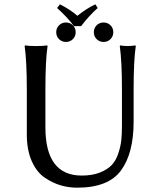

<svg xmlns="http://www.w3.org/2000/svg" viewBox="-20 -858 732 888"><path d="M253 -677Q240 -690 240 -709Q240 -728 253 -741Q266 -754 285 -754Q304 -754 317 -741Q330 -728 330 -709Q330 -690 317 -677Q304 -664 285 -664Q266 -664 253 -677ZM427 -677Q414 -690 414 -709Q414 -728 427 -741Q440 -754 459 -754Q478 -754 491 -741Q504 -728 504 -709Q504 -690 491 -677Q478 -664 459 -664Q440 -664 427 -677ZM544 -445Q544 -574 534 -645L536 -648Q554 -645 571 -645Q588 -645 606 -648L608 -645Q598 -579 598 -445V-295Q598 -149 539.5 -69.5Q481 10 337 10Q298 10 261.5 -0.5Q225 -11 187.5 -36Q150 -61 127 -112.5Q104 -164 104 -236V-445Q104 -574 94 -645L96 -648Q114 -645 147 -645Q180 -645 198 -648L200 -645Q190 -579 190 -445V-269Q190 -46 358 -46Q407 -46 442 -60Q477 -74 496.5 -94.5Q516 -115 527 -148Q538 -181 541 -209.5Q544 -238 544 -277ZM322 -737Q294 -776 244 -821L257 -838Q303 -815 338 -785Q382 -820 421 -838L432 -821Q394 -788 355 -737Z"/></svg>

Font: Libertinus Sans
Style: Regular
Weight: 400
Designer: Philipp H. Poll
Foundry: Khaled Hosny
Version: Version 6.1